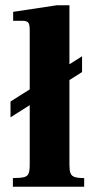

<svg xmlns="http://www.w3.org/2000/svg" viewBox="-20 -710 356 730"><path d="M20 -264V-324L292 -496V-436ZM29 0V-33Q58 -33 71.5 -36.5Q85 -40 89 -51Q93 -62 93 -83V-596Q93 -617 87.5 -624Q82 -631 64 -631H30V-665L196 -690H244V-83Q244 -62 248 -51.5Q252 -41 264 -37Q276 -33 300 -33V0Z"/></svg>

Font: Frank Ruhl Libre ExtraBold
Style: Regular
Weight: 800
Designer: Yanek Iontef
Foundry: Fontef
Version: Version 6.003;gftools[0.9.30]